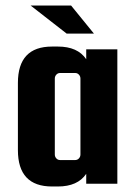

<svg xmlns="http://www.w3.org/2000/svg" viewBox="-20 -667 492 697"><path d="M293 -488H406V0H293V-36Q262 10 190 10H169Q45 10 45 -122V-366Q45 -498 169 -498H190Q262 -498 293 -452ZM272 -106V-382Q272 -390 266.5 -396Q261 -402 253 -402H198Q190 -402 184.5 -396Q179 -390 179 -382V-106Q179 -98 184.5 -92Q190 -86 198 -86H253Q261 -86 266.5 -92Q272 -98 272 -106ZM222 -545 91 -647H238L321 -545Z"/></svg>

Font: Squada One
Style: Regular
Weight: 400
Version: Version 1.001